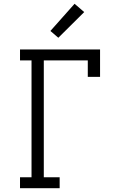

<svg xmlns="http://www.w3.org/2000/svg" viewBox="-20 -997 640 1017"><path d="M86 0V-58H147V-677H86V-735H510V-590H445V-677H212V-58H296V0ZM289 -797 247 -833 375 -977 426 -933Z"/></svg>

Font: Iosevka Etoile Light
Style: Regular
Weight: 300
Designer: Belleve Invis
Foundry: Belleve Invis
Version: Version 25.0.1; ttfautohint (v1.8.4)